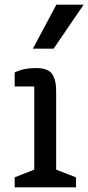

<svg xmlns="http://www.w3.org/2000/svg" viewBox="-20 -804 379 824"><path d="M306 0H43V-43L127 -76V-433H43V-493Q82 -512 133.5 -512Q185 -512 203 -487.5Q221 -463 221 -413V-76L306 -43ZM210 -595H121L222 -784H339Z"/></svg>

Font: Belgrano
Style: Regular
Weight: 400
Version: Version 1.002